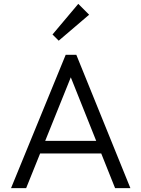

<svg xmlns="http://www.w3.org/2000/svg" viewBox="-20 -971 730 991"><path d="M37 0 319 -688H374L653 0H574L331 -608H360L115 0ZM166 -179V-244H526V-179ZM283 -761 251 -793 384 -951 440 -895Z"/></svg>

Font: Outfit-Light
Style: Regular
Weight: 300
Designer: Rodrigo Fuenzalida
Foundry: fragTYPE
Version: Version 1.000